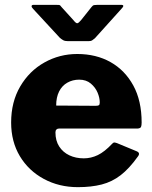

<svg xmlns="http://www.w3.org/2000/svg" viewBox="-20 -763 628 793"><path d="M209 -216Q209 -182 224.5 -158Q240 -134 266.5 -121.5Q293 -109 326 -109Q356 -109 384 -122.5Q412 -136 444 -170Q448 -174 451 -174.5Q454 -175 463 -172L545 -138Q561 -131 549 -116Q514 -67 478.5 -39.5Q443 -12 400 -1Q357 10 302 10Q224 10 161 -24Q98 -58 62 -118Q26 -178 26 -257Q26 -342 63.5 -406Q101 -470 163.5 -505Q226 -540 299 -540Q377 -540 436.5 -506.5Q496 -473 530.5 -410Q565 -347 565 -257Q565 -245 562.5 -239Q560 -233 548 -232H223Q217 -232 213 -228Q209 -224 209 -216ZM375 -326Q385 -326 388.5 -328.5Q392 -331 392 -340Q392 -359 383 -380.5Q374 -402 355 -418Q336 -434 307 -434Q280 -434 258 -421.5Q236 -409 224 -385Q212 -361 212 -327ZM358 -734Q363 -741 369 -742Q375 -743 383 -743H480Q498 -743 481 -726L372 -605Q367 -601 361.5 -597Q356 -593 346 -593H261Q248 -593 241 -597Q234 -601 227 -607L117 -726Q110 -733 110.5 -738Q111 -743 119 -743H210Q219 -743 224 -742.5Q229 -742 234 -734L283 -680Q294 -666 299.5 -667Q305 -668 315 -680Z"/></svg>

Font: Libre Franklin ExtraBold
Style: Regular
Weight: 800
Designer: Pablo Impallari, Rodrigo Fuenzalida, Nhung Nguyen
Foundry: Impallari Type
Version: Version 3.000